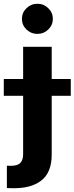

<svg xmlns="http://www.w3.org/2000/svg" viewBox="-62 -793 394 1016"><path d="M60.4 -545.5H211.6V25.2Q211.6 120 156.2 162.6Q100.9 205.3 2.5 202.8Q-3.6 202.8 -10.1 202.6Q-16.7 202.4 -25.6 202.1V83.8Q-19.5 84.2 -14.9 84.3Q-10.3 84.5 -5.7 84.5Q30.9 84.5 45.6 69.1Q60.4 53.6 60.4 22.7ZM-41.9 -285.9V-375H312.5V-285.9ZM135.7 -613.6Q102.3 -613.6 78.1 -636.9Q54 -660.2 54 -693.2Q54 -726.2 78.1 -749.6Q102.3 -773.1 135.7 -773.1Q169.4 -773.1 193.5 -749.6Q217.7 -726.2 217.7 -693.2Q217.7 -660.2 193.5 -636.9Q169.4 -613.6 135.7 -613.6Z"/></svg>

Font: Inter UI
Style: Bold
Weight: 700
Designer: Rasmus Andersson
Foundry: rsms
Version: 3.2;8d6f07862